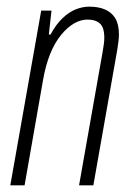

<svg xmlns="http://www.w3.org/2000/svg" viewBox="-20 -558 399 578"><path d="M11 0 104 -526H135L127 -454H132Q149 -485 168.5 -503.5Q188 -522 208.5 -530Q229 -538 249 -538Q276 -538 296 -529.5Q316 -521 327 -503Q338 -485 338 -454Q338 -444 336.5 -432.5Q335 -421 333 -408L261 0H218L289 -402Q291 -414 292.5 -424.5Q294 -435 294 -445Q294 -462 289.5 -474Q285 -486 273.5 -492.5Q262 -499 243 -499Q223 -499 203 -487.5Q183 -476 164 -453Q145 -430 131 -395.5Q117 -361 109 -314L54 0Z"/></svg>

Font: Archivo ExtraCondensed Thin
Style: Italic
Weight: 250
Width: 2
Italic angle: -10°
Designer: Hector Gatti
Foundry: Omnibus-Type
Version: Version 2.001